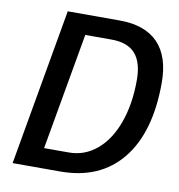

<svg xmlns="http://www.w3.org/2000/svg" viewBox="-79 -772 787 845"><g transform="rotate(10 314.5 -350.0)"><path d="M156 -700H388Q501 -700 559.5 -640Q618 -580 618 -462Q618 -241 521 -120.5Q424 0 246 0H33ZM268 -89Q339 -89 393.5 -135Q448 -181 478 -264Q508 -347 508 -455Q508 -534 473.5 -572.5Q439 -611 368 -611H250L158 -89Z"/></g></svg>

Font: Sarabun Medium
Style: Italic
Weight: 500
Italic angle: -10°
Designer: Suppakit Chalermlarp | Katatrad Co.,Ltd.
Foundry: Cadson Demak Co.,Ltd.
Version: Version 1.000; ttfautohint (v1.6)